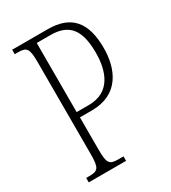

<svg xmlns="http://www.w3.org/2000/svg" viewBox="-176 -804 796 895"><g transform="rotate(-30 222.0 -357.0)"><path d="M34 0H235V-24H207C160 -24 150 -35 150 -108V-283H214C361 -283 408 -396 408 -508C408 -645 352 -714 226 -714H34V-690H51C97 -690 108 -679 108 -606V-110C108 -35 98 -24 51 -24H34ZM215 -312H149V-684H223C326 -684 365 -626 365 -507C365 -410 332 -312 215 -312Z"/></g></svg>

Font: Noto Serif Armenian ExtraCondensed ExtraLight
Style: Regular
Weight: 200
Width: 2
Designer: Monotype Design Team
Foundry: Monotype Imaging Inc.
Version: Version 2.008